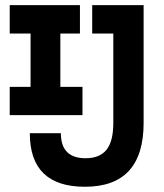

<svg xmlns="http://www.w3.org/2000/svg" viewBox="-20 -713 626 733"><path d="M304.2 0Q93.8 0 93.8 -204.6H212.4Q212.4 -108.9 306.6 -108.9Q360.8 -108.9 386.7 -141.4Q412.6 -173.8 412.6 -243.7V-585H332V-693.4H528.3V-243.7Q528.3 0 304.2 0ZM17.1 -273.4V-381.3H96.7V-585H17.1V-693.4H285.2V-585H210.4V-381.3H294.9V-273.4Z"/></svg>

Font: Caskaydia Cove SemiBold
Style: Regular
Weight: 600
Monospace: yes
Designer: Aaron Bell
Foundry: Saja Typeworks
Version: Version 4.300; ttfautohint (v1.8.3)